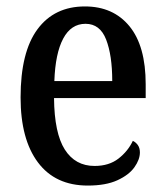

<svg xmlns="http://www.w3.org/2000/svg" viewBox="-20 -567 513 597"><path d="M253 10Q152 10 98 -62Q44 -134 44 -264Q44 -405 96.5 -476Q149 -547 244 -547Q332 -547 382.5 -485.5Q433 -424 433 -305V-262H148Q149 -153 181.5 -102Q214 -51 274 -51Q319 -51 348.5 -74Q378 -97 393 -129Q402 -125 408.5 -116Q415 -107 415 -93Q415 -71 398 -47Q381 -23 345 -6.5Q309 10 253 10ZM329 -315Q329 -395 310 -444Q291 -493 246 -493Q201 -493 176.5 -447Q152 -401 149 -315Z"/></svg>

Font: Noto Serif Armenian Condensed Medium
Style: Regular
Weight: 500
Width: 3
Designer: Monotype Design Team
Foundry: Monotype Imaging Inc.
Version: Version 2.008; ttfautohint (v1.8.4.7-5d5b)